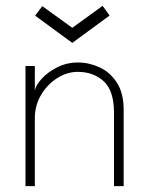

<svg xmlns="http://www.w3.org/2000/svg" viewBox="-20 -636 517 656"><path d="M246.5 -422.5Q284 -422.5 320 -406Q356 -389.5 379.2 -353.8Q402.5 -318 402.5 -261V0H369.5V-250.5Q369.5 -326 334.5 -358.2Q299.5 -390.5 245.5 -390.5Q209.5 -390.5 176 -369.5Q142.5 -348.5 120.8 -312.5Q99 -276.5 99 -232V0H67V-410.5H99V-326.5Q102 -344.5 122.5 -367Q143 -389.5 175.5 -406Q208 -422.5 246.5 -422.5ZM227 -489.5 100 -582.5 124.5 -615 227 -541 330.5 -616 354.5 -583Z"/></svg>

Font: League Spartan Thin
Style: Regular
Weight: 100
Foundry: The League of Moveable Type
Version: Version 2.002